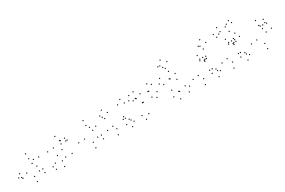

<svg xmlns="http://www.w3.org/2000/svg" viewBox="134 -2181 5312 3580"><g transform="rotate(-30 2790.0 -391.5)"><path d="M511.2 -52.1V-72.1H491.2V-52.1ZM511.7 -131.9V-151.9H491.7V-131.9ZM437.8 -131.8V-151.8H417.8V-131.8ZM308.8 -87.5V-107.5H288.8V-87.5ZM213.8 -214.5V-234.5H193.8V-214.5ZM378.3 -428.2V-448.2H358.3V-428.2ZM447.3 -374.3V-394.3H427.3V-374.3ZM389.4 -321.8V-341.8H369.4V-321.8ZM90.8 -270.9V-290.9H70.8V-270.9ZM39 -210.2V-230.2H19V-210.2ZM103.6 -165.8V-185.8H83.6V-165.8ZM441.8 -233.6V-253.6H421.8V-233.6ZM556.1 -363.2V-383.2H536.1V-363.2ZM373.9 -536.2V-556.2H353.9V-536.2ZM90.1 -190.1V-210.1H70.1V-190.1ZM305.6 22.1V2.1H285.6V22.1Z M1128.8 -109.5V-129.5H1108.8V-109.5ZM999.5 -264.2V-284.2H979.5V-264.2ZM875.6 -373.2V-393.2H855.6V-373.2ZM1046.2 -435.3V-455.3H1026.2V-435.3ZM1055.4 -425.4V-445.4H1035.4V-425.4ZM1039.2 -365.8V-385.8H1019.2V-365.8ZM1172.7 -372.4V-392.4H1152.7V-372.4ZM1148.2 -427V-447H1128.2V-427ZM1142.7 -368.9V-388.9H1122.7V-368.9ZM1008.8 -544.9V-564.9H988.8V-544.9ZM748.3 -362.2V-382.2H728.3V-362.2ZM871 -210.4V-230.4H851V-210.4ZM992.1 -111.8V-131.8H972.1V-111.8ZM901.6 -79.1V-99.1H881.6V-79.1ZM766.1 -108.8V-128.8H746.1V-108.8ZM697.8 -69.1V-89.1H677.8V-69.1ZM727 0.2V-19.8H707V0.2ZM886.4 32.2V12.2H866.4V32.2Z M1771.6 -52.2V-72.2H1751.6V-52.2ZM1773.1 -133.3V-153.3H1753.1V-133.3ZM1693.7 -134.1V-154.1H1673.7V-134.1ZM1573.9 -93V-113H1553.9V-93ZM1462 -225.6V-245.6H1442V-225.6ZM1612.8 -431.3V-451.3H1592.8V-431.3ZM1652.8 -369.2V-389.2H1632.8V-369.2ZM1676.8 -292.2V-312.2H1656.8V-292.2ZM1763.7 -329V-349H1743.7V-329ZM1610.6 -536.8V-556.8H1590.6V-536.8ZM1334.8 -218.4V-238.4H1314.8V-218.4ZM1564.8 21.6V1.6H1544.8V21.6Z M2429.6 -52.4V-72.4H2409.6V-52.4ZM2368.8 -130.9V-150.9H2348.8V-130.9ZM2391.3 -99.4V-119.4H2371.3V-99.4ZM2441.1 -438.8V-458.8H2421.1V-438.8ZM2402.4 -535.8V-555.8H2382.4V-535.8ZM2315 -469.8V-489.8H2295V-469.8ZM2080.8 -91.3V-111.3H2060.8V-91.3ZM2039.9 -168V-188H2019.9V-168ZM2079.1 -443V-463H2059.1V-443ZM2003.2 -536.2V-556.2H1983.2V-536.2ZM1924.6 -455.2V-475.2H1904.6V-455.2ZM1981.4 -367.7V-387.7H1961.4V-367.7ZM1951.7 -413.2V-433.2H1931.7V-413.2ZM1916.5 -148.8V-168.8H1896.5V-148.8ZM2049.8 21.2V1.2H2029.8V21.2ZM2272.4 -182V-202H2252.4V-182ZM2316.1 -182V-202H2296.1V-182ZM2300.9 -222.6V-242.6H2280.9V-222.6ZM2279 -64.6V-84.6H2259V-64.6ZM2355.4 22.8V2.8H2335.4V22.8Z M2737.9 -36.4V-56.4H2717.9V-36.4ZM2929.4 -401.3V-421.3H2909.4V-401.3ZM2946.3 -399.8V-419.8H2926.3V-399.8ZM2942.6 -274.8V-294.8H2922.6V-274.8ZM3021 -222.8V-242.8H3001V-222.8ZM3075.3 -315.3V-335.3H3055.3V-315.3ZM3051.2 -485.8V-505.8H3031.2V-485.8ZM2982.8 -536.2V-556.2H2962.8V-536.2ZM2754.8 -272.1V-292.1H2734.8V-272.1ZM2736.8 -272.9V-292.9H2716.8V-272.9ZM2779.5 -439.3V-459.3H2759.5V-439.3ZM2686.2 -535.8V-555.8H2666.2V-535.8ZM2582.4 -515.2V-535.2H2562.4V-515.2ZM2534.7 -430.8V-450.8H2514.7V-430.8ZM2604.5 -389.9V-409.9H2584.5V-389.9ZM2662.3 -409.5V-429.5H2642.3V-409.5ZM2673.8 -397.2V-417.2H2653.8V-397.2ZM2609.3 -68.5V-88.5H2589.3V-68.5ZM2649.2 32.4V12.4H2629.2V32.4Z M3594.2 -11V-31H3574.2V-11ZM3652.5 -101.3V-121.3H3632.5V-101.3ZM3584.2 -147.1V-167.1H3564.2V-147.1ZM3442.7 -107.9V-127.9H3422.7V-107.9ZM3430.2 -117.8V-137.8H3410.2V-117.8ZM3512.6 -329.4V-349.4H3492.6V-329.4ZM3536.5 -440.7V-460.7H3516.5V-440.7ZM3449.7 -535.9V-555.9H3429.7V-535.9ZM3241.1 -505.7V-525.7H3221.1V-505.7ZM3182.1 -417.5V-437.5H3162.1V-417.5ZM3250.2 -367.2V-387.2H3230.2V-367.2ZM3391.9 -409.2V-429.2H3371.9V-409.2ZM3404.8 -399.3V-419.3H3384.8V-399.3ZM3328.1 -202.2V-222.2H3308.1V-202.2ZM3298.9 -73.7V-93.7H3278.9V-73.7ZM3390.3 21.3V1.3H3370.3V21.3ZM3515.4 -708.8V-728.8H3495.4V-708.8ZM3418.8 -795.8V-815.8H3398.8V-795.8ZM3320.3 -708V-728H3300.3V-708ZM3393.4 -652.6V-672.6H3373.4V-652.6ZM3360.8 -704.8V-724.8H3340.8V-704.8ZM3424.7 -614.8V-634.8H3404.7V-614.8Z M4124.6 -170.6V-190.6H4104.6V-170.6ZM4178.9 -170.6V-190.6H4158.9V-170.6ZM4183.2 -391.1V-411.1H4163.2V-391.1ZM4153.1 -391.1V-411.1H4133.1V-391.1ZM3949.5 -89.4V-109.4H3929.5V-89.4ZM3891.8 -193.2V-213.2H3871.8V-193.2ZM4055.7 -414.6V-434.6H4035.7V-414.6ZM4132.1 -382.8V-402.8H4112.1V-382.8ZM4132.1 -442.9V-462.9H4112.1V-442.9ZM4070.4 -442.9V-462.9H4050.4V-442.9ZM4131.4 -357.8V-377.8H4111.4V-357.8ZM4192.6 -433.2V-453.2H4172.6V-433.2ZM4060.4 -524.2V-544.2H4040.4V-524.2ZM3773 -176.3V-196.3H3753V-176.3ZM3922.4 21.2V1.2H3902.4V21.2ZM4296.8 -63V-83H4276.8V-63ZM4238.8 -130.9V-150.9H4218.8V-130.9ZM4251.2 -90.2V-110.2H4231.2V-90.2ZM4322.1 -655.9V-675.9H4302.1V-655.9ZM4248.8 -755V-775H4228.8V-755ZM4163.4 -663.9V-683.9H4143.4V-663.9ZM4219.5 -573V-593H4199.5V-573ZM4192.9 -649.2V-669.2H4172.9V-649.2ZM4137.4 -97.2V-117.2H4117.4V-97.2ZM4217.3 22.2V2.2H4197.3V22.2Z M4744.6 -170.6V-190.6H4724.6V-170.6ZM4787.2 -170.6V-190.6H4767.2V-170.6ZM4818.2 -391.1V-411.1H4798.2V-391.1ZM4773.1 -391.1V-411.1H4753.1V-391.1ZM4571.6 -90.1V-110.1H4551.6V-90.1ZM4514.2 -193.9V-213.9H4494.2V-193.9ZM4675.4 -414.2V-434.2H4655.4V-414.2ZM4752.1 -382.8V-402.8H4732.1V-382.8ZM4752.1 -439.6V-459.6H4732.1V-439.6ZM4689.8 -439.6V-459.6H4669.8V-439.6ZM4758.7 -357.8V-377.8H4738.7V-357.8ZM4814 -430.5V-450.5H4794V-430.5ZM4668.3 -524.2V-544.2H4648.3V-524.2ZM4393 -172.5V-192.5H4373V-172.5ZM4538.2 21.2V1.2H4518.2V21.2ZM4915.9 -50.7V-70.7H4895.9V-50.7ZM4856.8 -125.5V-145.5H4836.8V-125.5ZM4870.2 -90.2V-110.2H4850.2V-90.2ZM4921.9 -439.8V-459.8H4901.9V-439.8ZM4878.4 -535.4V-555.4H4858.4V-535.4ZM4803.7 -461.4V-481.4H4783.7V-461.4ZM4752.2 -93V-113H4732.2V-93ZM4839.8 22V2H4819.8V22ZM4922.8 -736.2V-756.2H4902.8V-736.2ZM4888.3 -796.2V-816.2H4868.3V-796.2ZM4822 -759.3V-779.3H4802V-759.3ZM4780.4 -724.6V-744.6H4760.4V-724.6ZM4634.6 -793.2V-813.2H4614.6V-793.2ZM4515.8 -713V-733H4495.8V-713ZM4547.4 -637.1V-657.1H4527.4V-637.1ZM4610.2 -669.2V-689.2H4590.2V-669.2ZM4652.5 -697.1V-717.1H4632.5V-697.1ZM4801.7 -615.9V-635.9H4781.7V-615.9Z M5514.6 -274.2V-294.2H5494.6V-274.2ZM5460.1 -424.7V-444.7H5440.1V-424.7ZM5352.5 -413.6V-433.6H5332.5V-413.6ZM5366.2 -349.2V-369.2H5346.2V-349.2ZM5393.8 -260.9V-280.9H5373.8V-260.9ZM5266.5 -89.4V-109.4H5246.5V-89.4ZM5169.2 -219.5V-239.5H5149.2V-219.5ZM5335.6 -435.5V-455.5H5315.6V-435.5ZM5404.7 -407.4V-427.4H5384.7V-407.4ZM5484.3 -399.3V-419.3H5464.3V-399.3ZM5464.5 -493.8V-513.8H5444.5V-493.8ZM5327.8 -544.8V-564.8H5307.8V-544.8ZM5045.4 -205.8V-225.8H5025.4V-205.8ZM5262.7 21.9V1.9H5242.7V21.9Z"/></g></svg>

Font: Monaspace Radon Dots Var
Style: Regular
Weight: 400
Designer: Riley Cran and the Lettermatic Team
Version: Version 1.100 (Monaspace Radon Dots)